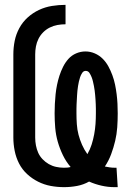

<svg xmlns="http://www.w3.org/2000/svg" viewBox="-20 -763 540 791"><path d="M451 8Q425 8 398.5 2Q372 -4 347 -15Q324 -2 297.5 3Q271 8 244 8Q216 8 189 3Q162 -2 137 -14.5Q112 -27 91.5 -46Q71 -65 58.5 -89.5Q46 -114 40.5 -141.5Q35 -169 35 -196V-539Q35 -567 40.5 -594.5Q46 -622 59.5 -647Q73 -672 94 -691Q115 -710 140.5 -722Q166 -734 194 -738.5Q222 -743 250 -743V-663Q233 -663 216.5 -660Q200 -657 185 -649.5Q170 -642 158 -630Q146 -618 138.5 -603Q131 -588 128 -571.5Q125 -555 125 -539V-196Q125 -180 128 -164Q131 -148 137.5 -133.5Q144 -119 155.5 -107Q167 -95 181 -87Q195 -79 211 -75.5Q227 -72 243 -72Q250 -72 257 -72.5Q264 -73 271 -75Q252 -97 239 -124Q226 -151 218 -179Q210 -207 207.5 -236.5Q205 -266 205 -296Q205 -315 206 -335Q207 -355 209 -374.5Q211 -394 215 -413.5Q219 -433 225 -451.5Q231 -470 240 -488Q249 -506 262 -520.5Q275 -535 293.5 -543Q312 -551 332 -551Q352 -551 370.5 -543Q389 -535 403 -521Q417 -507 426.5 -489.5Q436 -472 443 -453Q450 -434 454 -414.5Q458 -395 460.5 -375Q463 -355 464 -335.5Q465 -316 465 -296Q465 -267 463 -238.5Q461 -210 454.5 -182.5Q448 -155 438 -128Q428 -101 412 -77Q422 -75 432 -73.5Q442 -72 452 -72Q454 -72 456 -72Q458 -72 460 -72L465 8Q461 8 458 8Q455 8 451 8ZM340 -128Q351 -147 357.5 -167.5Q364 -188 368 -209.5Q372 -231 373.5 -252.5Q375 -274 375 -296Q375 -305 375 -314.5Q375 -324 374.5 -333.5Q374 -343 373.5 -352.5Q373 -362 372 -371.5Q371 -381 370 -390Q369 -399 367 -408.5Q365 -418 363 -427Q361 -436 357.5 -445Q354 -454 348.5 -462.5Q343 -471 333 -471Q324 -471 318.5 -462.5Q313 -454 310 -445Q307 -436 305 -427Q303 -418 301.5 -408.5Q300 -399 299 -389.5Q298 -380 297.5 -370.5Q297 -361 296.5 -352Q296 -343 295.5 -333.5Q295 -324 295 -314.5Q295 -305 295 -296Q295 -274 296.5 -251.5Q298 -229 303.5 -208Q309 -187 318 -166.5Q327 -146 340 -128Z"/></svg>

Font: Iosevka Slab Medium
Style: Regular
Weight: 500
Monospace: yes
Designer: Belleve Invis
Foundry: Belleve Invis
Version: Version 11.1.1; ttfautohint (v1.8.3)